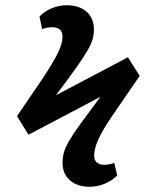

<svg xmlns="http://www.w3.org/2000/svg" viewBox="-20 -620 582 734"><path d="M323 94Q275 94 247 69Q219 44 219 2Q219 -17 224 -36Q229 -55 244 -81Q259 -107 288 -147Q317 -187 364 -250L89 -105L45 -176L141 -317Q183 -380 201 -417Q219 -454 219 -480Q219 -516 179 -516Q162 -516 141 -509L131 -557Q150 -577 178 -588.5Q206 -600 235 -600Q283 -600 311 -575Q339 -550 339 -507Q339 -488 334 -470Q329 -452 314 -426Q299 -400 270.5 -360Q242 -320 194 -256L469 -401L514 -330L407 -174Q371 -121 355.5 -86Q340 -51 340 -26Q340 10 379 10Q396 10 417 3L428 51Q408 71 380 82.5Q352 94 323 94Z"/></svg>

Font: Literata 12pt SemiBold
Style: Regular
Weight: 600
Designer: Latin by Veronika Burian and Jose Scaglione. Greek by Irene Vlachou. Cyrillic by Vera Evstafieva.
Foundry: TypeTogether
Version: Version 3.002